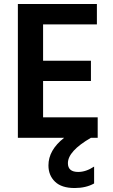

<svg xmlns="http://www.w3.org/2000/svg" viewBox="-20 -694 568 967"><path d="M454 230Q413 253 356 253Q290 253 257 221Q224 189 224 139Q224 62 303 0H70V-674H468V-571H197V-388H438V-286H197V-103H472V0H438Q322 67 322 128Q322 172 374 172Q413 172 454 145Z"/></svg>

Font: Hind Siliguri SemiBold
Style: Regular
Weight: 600
Designer: Jyotish Sonowal
Foundry: Indian Type Foundry
Version: Version 1.001;PS 1.0;hotconv 1.0.86;makeotf.lib2.5.63406; tt